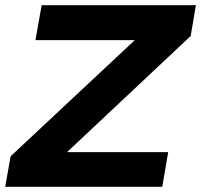

<svg xmlns="http://www.w3.org/2000/svg" viewBox="-65 -722 777 742"><path d="M672 -583 692 -702H96L72 -567H456L-24 -118L-45 0H562L585 -134H194Z"/></svg>

Font: Geom Bold
Style: Bold Italic
Weight: 700
Italic angle: -10°
Version: Version 1.102